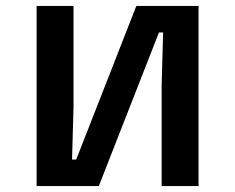

<svg xmlns="http://www.w3.org/2000/svg" viewBox="-20 -625 790 645"><path d="M103 0V-605H227V-267L222 -89H236L438 -605H647V0H523V-338L528 -516H514L312 0Z"/></svg>

Font: Martian Mono SemiExpanded Medium
Style: Regular
Weight: 500
Width: 6
Designer: Roman Shamin
Foundry: Evil Martians
Version: Version 1.000